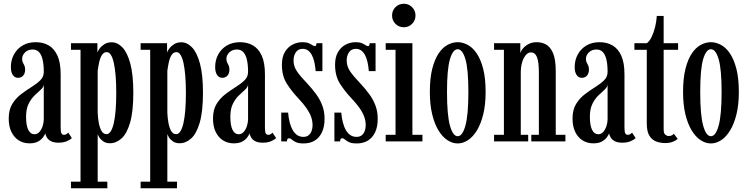

<svg xmlns="http://www.w3.org/2000/svg" viewBox="-20 -754 3989 1024"><path d="M137 10.5Q105.5 10.5 80.5 -5Q55.5 -20.5 41 -50Q26.5 -79.5 26.5 -121.5Q26.5 -168.5 45.2 -199.2Q64 -230 92 -251.2Q120 -272.5 147.8 -289.8Q175.5 -307 194.5 -325.5Q213.5 -344 213.5 -370.5Q213.5 -408 207.5 -434.8Q201.5 -461.5 188.5 -475.8Q175.5 -490 154 -490Q129.5 -490 113.8 -474.8Q98 -459.5 98 -440Q98 -428 102 -420.5Q106 -413 110 -404.8Q114 -396.5 114 -382.5Q114 -363 103.8 -351Q93.5 -339 76 -339Q58.5 -339 48.2 -354.2Q38 -369.5 38 -396Q38 -434 54.8 -464.2Q71.5 -494.5 101.2 -511.8Q131 -529 170.5 -529Q210 -529 239.8 -511.8Q269.5 -494.5 286.5 -457Q303.5 -419.5 303.5 -358V-73.5Q303.5 -50.5 307.8 -42.8Q312 -35 321 -35Q329.5 -35 335.2 -39Q341 -43 344 -46.5L363 -18Q355.5 -9 336.5 -1Q317.5 7 292.5 7Q267.5 7 252.8 -0.5Q238 -8 230.8 -19.5Q223.5 -31 221.5 -42.5Q219 -35 210 -22.2Q201 -9.5 183.5 0.5Q166 10.5 137 10.5ZM163.5 -38Q179.5 -38 190.8 -51Q202 -64 207.8 -82.8Q213.5 -101.5 213.5 -118V-303Q212 -289 197.5 -275.8Q183 -262.5 164.8 -245.2Q146.5 -228 132.8 -200.8Q119 -173.5 119 -131Q119 -85 130.8 -61.5Q142.5 -38 163.5 -38Z M358.5 250V215H409.5V-488.5H358.5V-523.5H499.5V-474Q501.5 -481 510.5 -494Q519.5 -507 536 -517.8Q552.5 -528.5 575.5 -528.5Q606.5 -528.5 632.8 -501.2Q659 -474 675 -414.8Q691 -355.5 691 -259Q691 -159 673.8 -100Q656.5 -41 628 -15.5Q599.5 10 566 10Q545.5 10 531.5 0.5Q517.5 -9 510 -20.8Q502.5 -32.5 501 -39.5V215H552.5V250ZM548 -38.5Q561 -38.5 570.8 -53.8Q580.5 -69 587 -97.8Q593.5 -126.5 596.8 -167Q600 -207.5 600 -257.5Q600 -308.5 596.8 -348.8Q593.5 -389 587.2 -417.5Q581 -446 571.5 -461Q562 -476 549.5 -476Q533.5 -476 523.8 -460.8Q514 -445.5 509 -422.5Q504 -399.5 501 -376.5V-153Q502 -124 507 -97.8Q512 -71.5 521.8 -55Q531.5 -38.5 548 -38.5Z M730 250V215H781V-488.5H730V-523.5H871V-474Q873 -481 882 -494Q891 -507 907.5 -517.8Q924 -528.5 947 -528.5Q978 -528.5 1004.2 -501.2Q1030.5 -474 1046.5 -414.8Q1062.5 -355.5 1062.5 -259Q1062.5 -159 1045.2 -100Q1028 -41 999.5 -15.5Q971 10 937.5 10Q917 10 903 0.5Q889 -9 881.5 -20.8Q874 -32.5 872.5 -39.5V215H924V250ZM919.5 -38.5Q932.5 -38.5 942.2 -53.8Q952 -69 958.5 -97.8Q965 -126.5 968.2 -167Q971.5 -207.5 971.5 -257.5Q971.5 -308.5 968.2 -348.8Q965 -389 958.8 -417.5Q952.5 -446 943 -461Q933.5 -476 921 -476Q905 -476 895.2 -460.8Q885.5 -445.5 880.5 -422.5Q875.5 -399.5 872.5 -376.5V-153Q873.5 -124 878.5 -97.8Q883.5 -71.5 893.2 -55Q903 -38.5 919.5 -38.5Z M1226.5 10.5Q1195 10.5 1170 -5Q1145 -20.5 1130.5 -50Q1116 -79.5 1116 -121.5Q1116 -168.5 1134.8 -199.2Q1153.5 -230 1181.5 -251.2Q1209.5 -272.5 1237.2 -289.8Q1265 -307 1284 -325.5Q1303 -344 1303 -370.5Q1303 -408 1297 -434.8Q1291 -461.5 1278 -475.8Q1265 -490 1243.5 -490Q1219 -490 1203.2 -474.8Q1187.5 -459.5 1187.5 -440Q1187.5 -428 1191.5 -420.5Q1195.5 -413 1199.5 -404.8Q1203.5 -396.5 1203.5 -382.5Q1203.5 -363 1193.2 -351Q1183 -339 1165.5 -339Q1148 -339 1137.8 -354.2Q1127.5 -369.5 1127.5 -396Q1127.5 -434 1144.2 -464.2Q1161 -494.5 1190.8 -511.8Q1220.5 -529 1260 -529Q1299.5 -529 1329.2 -511.8Q1359 -494.5 1376 -457Q1393 -419.5 1393 -358V-73.5Q1393 -50.5 1397.2 -42.8Q1401.5 -35 1410.5 -35Q1419 -35 1424.8 -39Q1430.5 -43 1433.5 -46.5L1452.5 -18Q1445 -9 1426 -1Q1407 7 1382 7Q1357 7 1342.2 -0.5Q1327.5 -8 1320.2 -19.5Q1313 -31 1311 -42.5Q1308.5 -35 1299.5 -22.2Q1290.5 -9.5 1273 0.5Q1255.5 10.5 1226.5 10.5ZM1253 -38Q1269 -38 1280.2 -51Q1291.5 -64 1297.2 -82.8Q1303 -101.5 1303 -118V-303Q1301.5 -289 1287 -275.8Q1272.5 -262.5 1254.2 -245.2Q1236 -228 1222.2 -200.8Q1208.5 -173.5 1208.5 -131Q1208.5 -85 1220.2 -61.5Q1232 -38 1253 -38Z M1599.5 11Q1572 11 1557.8 4Q1543.5 -3 1536.2 -9.8Q1529 -16.5 1522 -16.5Q1515.5 -16.5 1513 -12.2Q1510.5 -8 1510.5 0H1480V-153.5H1516.5Q1519 -124.5 1525.2 -100.5Q1531.5 -76.5 1541.5 -59.5Q1551.5 -42.5 1565.5 -33.2Q1579.5 -24 1598 -24Q1615.5 -24 1626.2 -33Q1637 -42 1642 -56Q1647 -70 1647 -86Q1647 -110 1638.8 -132.2Q1630.5 -154.5 1614 -178Q1597.5 -201.5 1572 -228.5Q1535.5 -267 1509.5 -308Q1483.5 -349 1483.5 -408.5Q1483.5 -450 1499.2 -476.5Q1515 -503 1540 -516Q1565 -529 1592.5 -529Q1613.5 -529 1626 -523.8Q1638.5 -518.5 1646 -513.2Q1653.5 -508 1659 -508Q1663 -508 1665.2 -511.5Q1667.5 -515 1668 -523.5H1699.5V-374.5H1663.5Q1661.5 -401 1656.5 -423Q1651.5 -445 1643 -460.8Q1634.5 -476.5 1622.5 -485Q1610.5 -493.5 1594.5 -493.5Q1570.5 -493.5 1558 -475.5Q1545.5 -457.5 1545.5 -431.5Q1545.5 -400 1564.2 -372.8Q1583 -345.5 1618 -309.5Q1645 -280.5 1666 -251.8Q1687 -223 1699 -191Q1711 -159 1711 -120.5Q1711 -78 1697.2 -48.8Q1683.5 -19.5 1658.5 -4.2Q1633.5 11 1599.5 11Z M1883 11Q1855.5 11 1841.2 4Q1827 -3 1819.8 -9.8Q1812.5 -16.5 1805.5 -16.5Q1799 -16.5 1796.5 -12.2Q1794 -8 1794 0H1763.5V-153.5H1800Q1802.5 -124.5 1808.8 -100.5Q1815 -76.5 1825 -59.5Q1835 -42.5 1849 -33.2Q1863 -24 1881.5 -24Q1899 -24 1909.8 -33Q1920.5 -42 1925.5 -56Q1930.5 -70 1930.5 -86Q1930.5 -110 1922.2 -132.2Q1914 -154.5 1897.5 -178Q1881 -201.5 1855.5 -228.5Q1819 -267 1793 -308Q1767 -349 1767 -408.5Q1767 -450 1782.8 -476.5Q1798.5 -503 1823.5 -516Q1848.5 -529 1876 -529Q1897 -529 1909.5 -523.8Q1922 -518.5 1929.5 -513.2Q1937 -508 1942.5 -508Q1946.5 -508 1948.8 -511.5Q1951 -515 1951.5 -523.5H1983V-374.5H1947Q1945 -401 1940 -423Q1935 -445 1926.5 -460.8Q1918 -476.5 1906 -485Q1894 -493.5 1878 -493.5Q1854 -493.5 1841.5 -475.5Q1829 -457.5 1829 -431.5Q1829 -400 1847.8 -372.8Q1866.5 -345.5 1901.5 -309.5Q1928.5 -280.5 1949.5 -251.8Q1970.5 -223 1982.5 -191Q1994.5 -159 1994.5 -120.5Q1994.5 -78 1980.8 -48.8Q1967 -19.5 1942 -4.2Q1917 11 1883 11Z M2037 0V-35H2089.5V-488.5H2037V-523.5H2179.5V-35H2233V0ZM2134 -608.5Q2107.5 -608.5 2089.2 -626.8Q2071 -645 2071 -671.5Q2071 -697.5 2089.2 -715.8Q2107.5 -734 2134 -734Q2159.5 -734 2177.8 -715.8Q2196 -697.5 2196 -671.5Q2196 -645 2177.8 -626.8Q2159.5 -608.5 2134 -608.5Z M2421 11Q2392.5 11 2365.8 -6.8Q2339 -24.5 2318 -59.2Q2297 -94 2284.8 -145.2Q2272.5 -196.5 2272.5 -263.5Q2272.5 -337 2285.5 -387.8Q2298.5 -438.5 2319.8 -469.8Q2341 -501 2367.5 -515Q2394 -529 2421 -529Q2447.5 -529 2474 -515Q2500.5 -501 2522 -469.8Q2543.5 -438.5 2556.8 -387.8Q2570 -337 2570 -263.5Q2570 -196.5 2557.5 -145.2Q2545 -94 2524 -59.2Q2503 -24.5 2476.2 -6.8Q2449.5 11 2421 11ZM2421 -27.5Q2446.5 -27.5 2462.2 -84Q2478 -140.5 2478 -263.5Q2478 -385.5 2462.2 -438.5Q2446.5 -491.5 2421 -491.5Q2395.5 -491.5 2379.8 -438.5Q2364 -385.5 2364 -263.5Q2364 -140.5 2379.8 -84Q2395.5 -27.5 2421 -27.5Z M2615 0V-35H2667.5V-488.5H2615V-523.5H2755V-471Q2757.5 -481 2768.5 -494.8Q2779.5 -508.5 2798.5 -518.8Q2817.5 -529 2843 -529Q2869 -529 2892 -516.8Q2915 -504.5 2929.5 -470.8Q2944 -437 2944 -371.5V-35H2995.5V0H2813.5V-35H2854V-365.5Q2854 -423 2844 -448.8Q2834 -474.5 2811.5 -474.5Q2800 -474.5 2790.2 -466.2Q2780.5 -458 2773.2 -443.8Q2766 -429.5 2762 -411.5Q2758 -393.5 2757.5 -374V-35H2797V0Z M3144 10.5Q3112.5 10.5 3087.5 -5Q3062.5 -20.5 3048 -50Q3033.5 -79.5 3033.5 -121.5Q3033.5 -168.5 3052.2 -199.2Q3071 -230 3099 -251.2Q3127 -272.5 3154.8 -289.8Q3182.5 -307 3201.5 -325.5Q3220.5 -344 3220.5 -370.5Q3220.5 -408 3214.5 -434.8Q3208.5 -461.5 3195.5 -475.8Q3182.5 -490 3161 -490Q3136.5 -490 3120.8 -474.8Q3105 -459.5 3105 -440Q3105 -428 3109 -420.5Q3113 -413 3117 -404.8Q3121 -396.5 3121 -382.5Q3121 -363 3110.8 -351Q3100.5 -339 3083 -339Q3065.5 -339 3055.2 -354.2Q3045 -369.5 3045 -396Q3045 -434 3061.8 -464.2Q3078.5 -494.5 3108.2 -511.8Q3138 -529 3177.5 -529Q3217 -529 3246.8 -511.8Q3276.5 -494.5 3293.5 -457Q3310.5 -419.5 3310.5 -358V-73.5Q3310.5 -50.5 3314.8 -42.8Q3319 -35 3328 -35Q3336.5 -35 3342.2 -39Q3348 -43 3351 -46.5L3370 -18Q3362.5 -9 3343.5 -1Q3324.5 7 3299.5 7Q3274.5 7 3259.8 -0.5Q3245 -8 3237.8 -19.5Q3230.5 -31 3228.5 -42.5Q3226 -35 3217 -22.2Q3208 -9.5 3190.5 0.5Q3173 10.5 3144 10.5ZM3170.5 -38Q3186.5 -38 3197.8 -51Q3209 -64 3214.8 -82.8Q3220.5 -101.5 3220.5 -118V-303Q3219 -289 3204.5 -275.8Q3190 -262.5 3171.8 -245.2Q3153.5 -228 3139.8 -200.8Q3126 -173.5 3126 -131Q3126 -85 3137.8 -61.5Q3149.5 -38 3170.5 -38Z M3527 9Q3502.5 9 3480 0.8Q3457.5 -7.5 3443.5 -30Q3429.5 -52.5 3429.5 -95.5V-488.5H3363.5V-523.5H3429.5Q3444 -533.5 3455.2 -556.8Q3466.5 -580 3473.8 -609.5Q3481 -639 3483 -669H3519.5V-523.5H3596.5V-488.5H3519.5V-63.5Q3519.5 -42.5 3528.5 -35.5Q3537.5 -28.5 3546 -28.5Q3556 -28.5 3563.2 -32.2Q3570.5 -36 3574 -40.5L3594.5 -13Q3583.5 -3.5 3566.5 2.8Q3549.5 9 3527 9Z M3771.5 11Q3743 11 3716.2 -6.8Q3689.5 -24.5 3668.5 -59.2Q3647.5 -94 3635.2 -145.2Q3623 -196.5 3623 -263.5Q3623 -337 3636 -387.8Q3649 -438.5 3670.2 -469.8Q3691.5 -501 3718 -515Q3744.5 -529 3771.5 -529Q3798 -529 3824.5 -515Q3851 -501 3872.5 -469.8Q3894 -438.5 3907.2 -387.8Q3920.5 -337 3920.5 -263.5Q3920.5 -196.5 3908 -145.2Q3895.5 -94 3874.5 -59.2Q3853.5 -24.5 3826.8 -6.8Q3800 11 3771.5 11ZM3771.5 -27.5Q3797 -27.5 3812.8 -84Q3828.5 -140.5 3828.5 -263.5Q3828.5 -385.5 3812.8 -438.5Q3797 -491.5 3771.5 -491.5Q3746 -491.5 3730.2 -438.5Q3714.5 -385.5 3714.5 -263.5Q3714.5 -140.5 3730.2 -84Q3746 -27.5 3771.5 -27.5Z"/></svg>

Font: Imbue Thin 10pt Medium
Style: Regular
Weight: 500
Version: Version 1.102